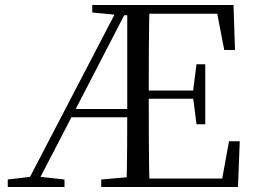

<svg xmlns="http://www.w3.org/2000/svg" viewBox="-20 -748 1022 768"><path d="M486 0Q488 -78 488.5 -155Q489 -232 489 -301V-728H578Q576 -645 575.5 -559.5Q575 -474 575 -380V-358Q575 -257 575.5 -170.5Q576 -84 578 0ZM11 0V-30L113 -42H130L238 -30V0ZM766 -251 752 -361V-382L766 -491H801V-251ZM877 -548 849 -693H532V-728H914L920 -548ZM532 0V-34H869L896 -183H939L932 0ZM349 -698V-728H532V-687H463ZM385 0V-30L521 -42H532V0ZM79 0 458 -728H498L274 -295L121 0ZM250 -279 255 -312H533V-279ZM532 -353V-386H773V-353Z"/></svg>

Font: Noto Serif KR
Style: Regular
Weight: 400
Designer: Ryoko NISHIZUKA  (kana & ideographs); Frank Grießhammer (Latin, Greek & Cyrillic); Wenlong ZHANG  (bopomofo); Sandoll Co
Foundry: Adobe
Version: Version 2.003-H1;hotconv 1.1.1;makeotfexe 2.6.0